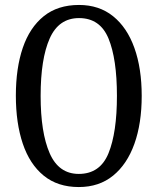

<svg xmlns="http://www.w3.org/2000/svg" viewBox="-20 -745 637 775"><path d="M298 10Q213 10 156.5 -36Q100 -82 72 -165Q44 -248 44 -359Q44 -470 72 -552Q100 -634 156.5 -679.5Q213 -725 299 -725Q380 -725 436.5 -679.5Q493 -634 522.5 -551.5Q552 -469 552 -358Q552 -247 522.5 -164.5Q493 -82 436.5 -36Q380 10 298 10ZM298 -43Q384 -43 418 -126.5Q452 -210 452 -358Q452 -507 418 -589.5Q384 -672 299 -672Q217 -672 180.5 -589.5Q144 -507 144 -358Q144 -210 180.5 -126.5Q217 -43 298 -43Z"/></svg>

Font: Noto Serif Ethiopic ExtraCondensed
Style: Regular
Weight: 400
Width: 2
Designer: Monotype Design Team
Foundry: Monotype Imaging Inc.
Version: Version 2.102; ttfautohint (v1.8.4.7-5d5b)